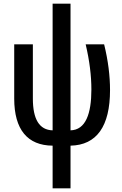

<svg xmlns="http://www.w3.org/2000/svg" viewBox="-20 -780 660 1040"><path d="M265 240H362V9C504 6 576 -96 576 -292C576 -368 566 -451 544 -540H444C465 -451 475 -370 475 -295C475 -164 444 -76 362 -74V-760H265V-74C193 -76 158 -134 158 -246V-540H57V-246C57 -78 129 8 265 9Z"/></svg>

Font: Kathrein 67 Medium Condensed
Style: Regular
Weight: 500
Width: 3
Designer: Lazydogs Typefoundry, based on Open Sans by Ascender Corporation
Foundry: Lazydogs Typefoundry
Version: Version 1.003;PS 001.003;hotconv 1.0.88;makeotf.lib2.5.64775